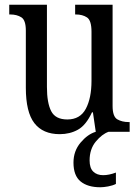

<svg xmlns="http://www.w3.org/2000/svg" viewBox="-20 -556 588 810"><path d="M232 10Q161 10 125 -36.5Q89 -83 89 -186V-427Q89 -471 70 -483Q51 -495 23 -495H19V-536H178V-189Q178 -122 196 -87Q214 -52 264 -52Q318 -52 342 -97Q366 -142 366 -215V-422Q366 -470 347 -482.5Q328 -495 300 -495H297V-536H455V-109Q455 -64 475 -52.5Q495 -41 523 -41H527V0H384L372 -82H368Q343 -28 309 -9Q275 10 232 10ZM403 234Q350 234 320 209.5Q290 185 290 130Q290 81 320 45.5Q350 10 384 0H438Q410 10 384 41.5Q358 73 358 121Q358 153 373.5 168Q389 183 415 183Q440 183 469 172V220Q455 227 436 230.5Q417 234 403 234Z"/></svg>

Font: Noto Serif Sinhala Condensed
Style: Regular
Weight: 400
Width: 3
Designer: Jelle Bosma - Monotype Design Team
Foundry: Monotype Imaging Inc.
Version: Version 2.007; ttfautohint (v1.8.4.7-5d5b)